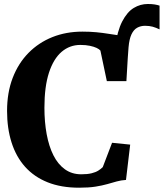

<svg xmlns="http://www.w3.org/2000/svg" viewBox="-20 -906 800 938"><path d="M596 -509.5 554 -573 541.5 -673Q553 -755 577.2 -801.5Q601.5 -848 633.5 -867.2Q665.5 -886.5 702 -886.5Q722.5 -886.5 735.8 -884.2Q749 -882 759.5 -878.5V-762.5Q742 -771 725.8 -775.5Q709.5 -780 688.5 -780Q667.5 -780 650.2 -770.5Q633 -761 622.2 -738Q611.5 -715 608 -675ZM366.5 11Q278.5 11 212.5 -15.5Q146.5 -42 102.5 -91.2Q58.5 -140.5 36.5 -209.8Q14.5 -279 14.5 -364Q14.5 -454 42 -525.5Q69.5 -597 119.2 -647.5Q169 -698 236 -724.8Q303 -751.5 382.5 -751.5Q420 -751.5 450.8 -748.5Q481.5 -745.5 508 -741.2Q534.5 -737 559.5 -733.5Q584.5 -730 610.5 -729L597.5 -509.5H502L470.5 -659Q464.5 -666 451.8 -672Q439 -678 419.2 -682.2Q399.5 -686.5 372.5 -686.5Q320.5 -686.5 281 -652.8Q241.5 -619 219.2 -550.8Q197 -482.5 197 -379.5Q197 -310 208 -250.5Q219 -191 241 -147.2Q263 -103.5 297 -79Q331 -54.5 377 -54.5Q407.5 -54.5 427.5 -59.5Q447.5 -64.5 460.2 -72.5Q473 -80.5 482 -89.5L527.5 -208.5L616 -199.5L595.5 -27Q571.5 -25.5 550 -19.5Q528.5 -13.5 504 -6.5Q479.5 0.5 446.5 5.8Q413.5 11 366.5 11Z"/></svg>

Font: Merriweather 28pt ExtraBold
Style: Regular
Weight: 800
Version: Version 2.100